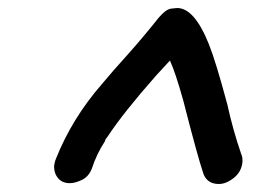

<svg xmlns="http://www.w3.org/2000/svg" viewBox="-20 -645 641 479"><path d="M584 -235Q579 -208 551 -193Q539 -186 526 -186Q498 -186 488 -210Q473 -254 437 -395Q418 -463 404 -494L369 -456Q287 -363 249 -305L243 -297L242 -293Q221 -261 209 -224Q201 -204 184 -196Q167 -188 154 -188Q128 -188 118 -212Q115 -220 115 -228Q115 -233 116 -237Q117 -243 120 -250Q160 -350 234 -435Q264 -471 296 -506Q338 -553 376 -601Q394 -622 407 -623.5Q420 -625 422 -625Q465 -625 501 -535Q518 -493 547 -385Q561 -321 582 -260Q585 -253 585 -245Q585 -240 584 -235Z"/></svg>

Font: Bad Comic
Style: Italic
Weight: 400
Italic angle: -11°
Designer: GGBotNet
Foundry: GGBotNet
Version: 0.95